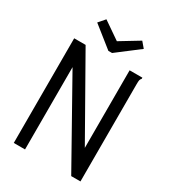

<svg xmlns="http://www.w3.org/2000/svg" viewBox="-192 -890 883 990"><g transform="rotate(30 250.0 -395.5)"><path d="M50 -623H118L380 -161V-623H456V-616Q450 -610 448.5 -603Q447 -596 447 -579V0H392L117 -490V0H50ZM112 -753 145 -791 248 -720 360 -788 388 -755 257 -655H235Z"/></g></svg>

Font: Vazir Code FD
Style: Code-FD
Weight: 400
Foundry: DejaVu fonts team - Redesigned by Saber Rastikerdar
Version: Version 1.1.2